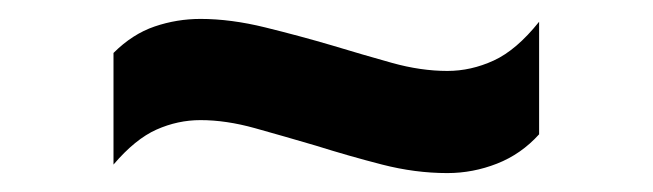

<svg xmlns="http://www.w3.org/2000/svg" viewBox="-20 -452 690 203"><path d="M453 -269Q419 -269 384 -278Q349 -287 314 -298Q280 -308 249.5 -316.5Q219 -325 192 -325Q168 -325 145.5 -315Q123 -305 100 -278V-396Q120 -416 143.5 -424Q167 -432 192 -432Q224 -432 260.5 -423Q297 -414 331 -404Q364 -394 394.5 -385.5Q425 -377 453 -377Q478 -377 502 -388Q526 -399 550 -429V-310Q531 -289 505.5 -279Q480 -269 453 -269Z"/></svg>

Font: REM Medium SemiBold
Style: Regular
Weight: 600
Version: Version 1.005;gftools[0.9.28]